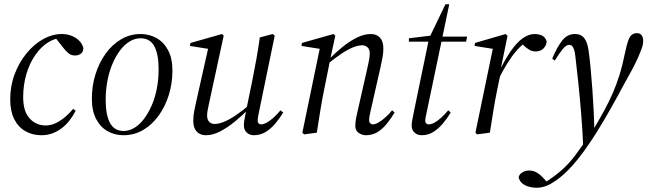

<svg xmlns="http://www.w3.org/2000/svg" viewBox="-20 -624 3049 903"><path d="M175 12Q132 12 98.5 -7.5Q65 -27 46.5 -64.5Q28 -102 28 -156Q28 -220 49 -275.5Q70 -331 105 -373.5Q140 -416 183 -440Q226 -464 271 -464Q294 -464 314.5 -456.5Q335 -449 350.5 -434.5Q366 -420 372 -399Q372 -380 360.5 -371.5Q349 -363 333 -363Q315 -363 302 -373.5Q289 -384 278 -399L233 -456H286V-446H277Q240 -446 206 -424.5Q172 -403 145.5 -364.5Q119 -326 104 -275.5Q89 -225 89 -166Q89 -101 119 -67.5Q149 -34 195 -34Q222 -34 246.5 -47Q271 -60 291 -78Q311 -96 324 -112L336 -103Q323 -78 306.5 -57Q290 -36 269.5 -20.5Q249 -5 225.5 3.5Q202 12 175 12Z M561 12Q520 12 486 -7Q452 -26 432 -64.5Q412 -103 412 -160Q412 -220 429 -274.5Q446 -329 477 -372Q508 -415 550 -439.5Q592 -464 641 -464Q682 -464 716 -445Q750 -426 770.5 -388Q791 -350 791 -292Q791 -232 774 -177.5Q757 -123 726 -80Q695 -37 653 -12.5Q611 12 561 12ZM561 -8Q587 -8 611.5 -22.5Q636 -37 656.5 -64Q677 -91 693 -127Q709 -163 717.5 -207Q726 -251 726 -299Q726 -370 705.5 -407Q685 -444 641 -444Q615 -444 590.5 -429.5Q566 -415 545.5 -388Q525 -361 509.5 -325Q494 -289 485.5 -245.5Q477 -202 477 -154Q477 -83 497.5 -45.5Q518 -8 561 -8Z M949 12Q930 12 916.5 4Q903 -4 896 -19Q889 -34 889 -56Q889 -79 893.5 -102Q898 -125 903 -147L960 -401L973 -392L873 -408L876 -422L1024 -464L1032 -456L971 -174Q968 -159 964 -141.5Q960 -124 957 -108Q954 -92 954 -81Q954 -61 964 -51Q974 -41 989 -41Q1009 -41 1033.5 -51Q1058 -61 1088.5 -81.5Q1119 -102 1156 -133L1158 -114H1152Q1120 -81 1085 -52.5Q1050 -24 1015.5 -6Q981 12 949 12ZM1174 12Q1154 12 1140.5 -0.5Q1127 -13 1127 -35Q1127 -44 1129 -58Q1131 -72 1138 -107L1139 -111L1168 -252Q1178 -302 1186.5 -350Q1195 -398 1202 -448L1263 -464L1272 -456L1199 -102Q1196 -86 1194 -76Q1192 -66 1192 -55Q1192 -48 1196.5 -43.5Q1201 -39 1208 -39Q1225 -39 1249.5 -57Q1274 -75 1299 -105L1312 -95Q1297 -70 1276.5 -45Q1256 -20 1230.5 -4Q1205 12 1174 12Z M1410 8 1402 0 1485 -401 1498 -392 1398 -408 1400 -422 1548 -464 1557 -456 1533 -345 1532 -339 1504 -200Q1494 -151 1486 -101Q1478 -51 1470 0ZM1701 12Q1683 12 1667 1Q1651 -10 1651 -32Q1651 -41 1652.5 -54Q1654 -67 1660 -93L1702 -278Q1707 -301 1713 -328Q1719 -355 1719 -372Q1719 -392 1708.5 -401.5Q1698 -411 1684 -411Q1664 -411 1639.5 -401Q1615 -391 1584.5 -370.5Q1554 -350 1516 -319L1514 -338H1520Q1552 -371 1587 -400Q1622 -429 1657 -446.5Q1692 -464 1723 -464Q1752 -464 1767.5 -446.5Q1783 -429 1783 -396Q1783 -374 1778.5 -351Q1774 -328 1769 -305L1724 -107Q1720 -91 1718 -78.5Q1716 -66 1716 -58Q1716 -49 1721.5 -44Q1727 -39 1734 -39Q1749 -39 1774 -57Q1799 -75 1824 -105L1836 -95Q1821 -70 1801.5 -45Q1782 -20 1757.5 -4Q1733 12 1701 12Z M1903 -428V-444L2019 -458V-452H2177L2172 -428H2014H2011ZM1963 12Q1943 12 1929.5 -0.5Q1916 -13 1916 -35Q1916 -44 1918.5 -57Q1921 -70 1926 -96L1998 -444L2075 -604H2093L1988 -102Q1985 -86 1982.5 -76Q1980 -66 1980 -55Q1980 -48 1984.5 -43.5Q1989 -39 1996 -39Q2008 -39 2023 -47Q2038 -55 2054.5 -70Q2071 -85 2088 -105L2100 -95Q2085 -70 2064.5 -45Q2044 -20 2019 -4Q1994 12 1963 12Z M2322 -246 2315 -279H2323Q2354 -343 2382.5 -384Q2411 -425 2439 -444.5Q2467 -464 2495 -464Q2513 -464 2528.5 -457Q2544 -450 2551 -430Q2550 -410 2536 -396Q2522 -382 2499 -382Q2483 -382 2468.5 -390.5Q2454 -399 2438 -415L2426 -427L2450 -429V-423Q2429 -409 2407 -383Q2385 -357 2363.5 -322Q2342 -287 2322 -246ZM2216 0 2299 -401 2312 -392 2212 -408 2214 -422 2358 -464 2367 -456 2331 -280 2333 -272 2318 -200Q2308 -151 2300 -101Q2292 -51 2284 0L2224 8Z M2504 259Q2474 259 2450 247.5Q2426 236 2419 211Q2422 195 2437 186.5Q2452 178 2468 178Q2488 178 2504.5 187.5Q2521 197 2537 215L2554 234V239H2541V234Q2547 231 2554 227Q2561 223 2567.5 218Q2574 213 2580 209Q2641 166 2685 107Q2729 48 2771 -16Q2800 -64 2822.5 -105.5Q2845 -147 2862.5 -187.5Q2880 -228 2894 -273Q2908 -318 2919 -373Q2927 -411 2934 -431.5Q2941 -452 2951 -460Q2961 -468 2975 -468Q2992 -468 2998.5 -457Q3005 -446 3005 -432Q3005 -413 2996.5 -392Q2988 -371 2983 -358Q2969 -327 2952 -295Q2935 -263 2908 -215Q2895 -191 2881.5 -166Q2868 -141 2852.5 -114Q2837 -87 2820.5 -58.5Q2804 -30 2785 0Q2760 40 2727 86Q2694 132 2655 173Q2616 214 2571 240Q2559 247 2547.5 251Q2536 255 2525.5 257Q2515 259 2504 259ZM2723 69Q2720 -7 2713.5 -87Q2707 -167 2699.5 -238Q2692 -309 2686 -359Q2684 -380 2679.5 -392Q2675 -404 2670 -408.5Q2665 -413 2658 -413Q2643 -413 2628 -395Q2613 -377 2589 -339L2577 -348Q2601 -405 2625 -434.5Q2649 -464 2683 -464Q2703 -464 2715.5 -456Q2728 -448 2736 -431Q2744 -414 2748 -387Q2753 -354 2757.5 -306Q2762 -258 2766 -203.5Q2770 -149 2772.5 -96.5Q2775 -44 2775 -1H2778Z"/></svg>

Font: Source Serif 4 60pt
Style: Italic
Weight: 400
Italic angle: -12°
Version: Version 4.004;hotconv 1.0.116;makeotfexe 2.5.65601